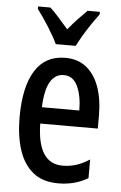

<svg xmlns="http://www.w3.org/2000/svg" viewBox="-55 -805 539 854"><g transform="rotate(5 215.0 -378.0)"><path d="M221 -549Q278 -549 316 -518Q354 -487 373 -432.5Q392 -378 392 -309V-248H135Q138 -70 250 -70Q281 -70 310 -79Q339 -88 370 -108V-25Q312 10 238 10Q167 10 124 -25.5Q81 -61 61 -123.5Q41 -186 41 -267Q41 -404 86.5 -476.5Q132 -549 221 -549ZM221 -472Q183 -472 161 -435.5Q139 -399 136 -321H303Q303 -385 283 -428.5Q263 -472 221 -472ZM173 -606Q158 -638 131.5 -680Q105 -722 80 -755V-766H135Q153 -750 174.5 -725.5Q196 -701 218 -676Q242 -705 259.5 -723.5Q277 -742 301 -766H356V-755Q341 -735 323 -708.5Q305 -682 289 -655Q273 -628 262 -606Z"/></g></svg>

Font: Noto Sans Khmer UI ExtraCondensed Medium
Style: Regular
Weight: 500
Width: 2
Designer: Danh Hong and the Monotype Design Team
Foundry: Monotype Imaging Inc.
Version: Version 2.002; ttfautohint (v1.8.4.7-5d5b)